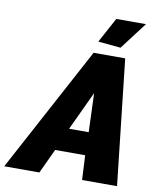

<svg xmlns="http://www.w3.org/2000/svg" viewBox="-159 -995 892 1071"><g transform="rotate(10 287.5 -459.0)"><path d="M320 -710H499L578 0H380L373 -139H203L138 0H-61ZM370 -269 362 -489 259 -269ZM463 -764 335 -776 412 -918H580Z"/></g></svg>

Font: Raleway Thin Black
Style: Italic
Weight: 900
Italic angle: -12°
Version: Version 4.026